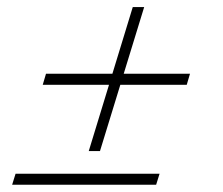

<svg xmlns="http://www.w3.org/2000/svg" viewBox="-20 -510 615 530"><path d="M346.5 -490.5H378L256 -93H225ZM107 -306.5H504.5L495.5 -276H98ZM23 -30.5H420.5L411 0H13.5Z"/></svg>

Font: Newsreader 9pt ExtraLight
Style: Italic
Weight: 250
Italic angle: -17°
Designer: Hugues Gentile
Foundry: Production Type
Version: Version 1.003